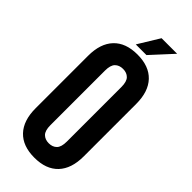

<svg xmlns="http://www.w3.org/2000/svg" viewBox="-273 -891 942 942"><g transform="rotate(45 198.0 -420.0)"><path d="M141 -161Q141 -123 156.5 -107.5Q172 -92 198 -92Q224 -92 239.5 -107.5Q255 -123 255 -161V-539Q255 -577 239.5 -592.5Q224 -608 198 -608Q172 -608 156.5 -592.5Q141 -577 141 -539ZM31 -532Q31 -617 74 -662.5Q117 -708 198 -708Q279 -708 322 -662.5Q365 -617 365 -532V-168Q365 -83 322 -37.5Q279 8 198 8Q117 8 74 -37.5Q31 -83 31 -168ZM333 -848 231 -737H157L225 -848Z"/></g></svg>

Font: SVN-Bebas Neue
Style: Bold
Weight: 700
Designer: Ryoichi Tsunekawa
Foundry: Ryoichi Tsunekawa
Version: Version 1.300; ttfautohint (v1.7.9-c794)